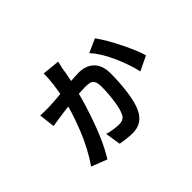

<svg xmlns="http://www.w3.org/2000/svg" viewBox="-126 -908 1252 1252"><g transform="rotate(-45 500.0 -282.0)"><path d="M478 -588Q474 -575 472 -564Q464 -502 445 -429L439 -403Q420 -321 387 -224Q327 -42 260 63L152 21Q220 -76 269 -200.5Q318 -325 339 -423Q363 -546 363 -627L484 -615ZM918 -239 818 -191Q801 -268 760 -360.5Q719 -453 667 -511L761 -553Q808 -488 855 -392Q902 -296 918 -239ZM235 -448Q293 -450 385 -460Q491 -470 526 -470Q594 -470 633 -431.5Q672 -393 672 -318Q672 -235 661 -152.5Q650 -70 626 -21Q587 59 499 59Q454 59 389 47L372 -60Q398 -52 427 -48Q456 -44 477 -44Q517 -44 533 -74Q550 -105 559.5 -172Q569 -239 569 -299Q569 -331 560.5 -347.5Q552 -364 536 -369Q520 -374 493 -374Q454 -374 374.5 -366.5Q295 -359 236 -350Q176 -341 166 -339L153 -449Q211 -447 235 -448Z"/></g></svg>

Font: Merged Yaku Han JP SemiBold
Style: Regular
Weight: 600
Designer: Ryoko NISHIZUKA 西塚涼子 (kana, bopomofo & ideographs); Paul D. Hunt (Latin, Greek & Cyrillic); Sandoll Communications 산돌커뮤니
Foundry: Adobe
Version: Version 2.004